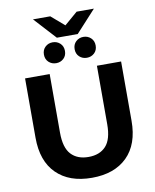

<svg xmlns="http://www.w3.org/2000/svg" viewBox="-111 -1152 1010 1248"><g transform="rotate(-10 394.0 -528.5)"><path d="M393.8 11.8Q244.9 11.8 160.9 -71Q76.9 -153.8 76.9 -308.4V-700H239.3V-313.6Q239.3 -214.2 280.4 -169.9Q321.5 -125.5 395.2 -125.5Q469.3 -125.5 510.2 -169.9Q551.1 -214.2 551.1 -313.6V-700H710.7V-308.4Q710.7 -153.8 626.7 -71Q542.7 11.8 393.8 11.8ZM496.6 -762.3Q467.6 -762.3 447.3 -781.1Q427.1 -800 427.1 -831Q427.1 -861.9 447.3 -881Q467.6 -900.1 496.6 -900.1Q525.5 -900.1 545.8 -881Q566 -861.9 566 -831Q566 -800 545.8 -781.1Q525.5 -762.3 496.6 -762.3ZM293.9 -762.3Q264.9 -762.3 244.6 -781.1Q224.4 -800 224.4 -831Q224.4 -861.9 244.6 -881Q264.9 -900.1 293.9 -900.1Q322.8 -900.1 343.1 -881Q363.3 -861.9 363.3 -831Q363.3 -800 343.1 -781.1Q322.8 -762.3 293.9 -762.3ZM326.4 -924.7 194.1 -1069H308.2L446.6 -949.8H343.8L482.2 -1069H596.3L464.1 -924.7Z"/></g></svg>

Font: Montserrat Thin
Style: Regular
Weight: 100
Designer: Julieta Ulanovsky
Foundry: Julieta Ulanovsky
Version: Version 9.000